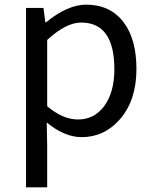

<svg xmlns="http://www.w3.org/2000/svg" viewBox="-20 -577 660 826"><path d="M92 -543H167L175 -481H178Q271 -557 351 -557Q454 -557 512 -481Q567 -408 567 -280Q567 -146 496 -64Q429 13 331 13Q258 13 181 -50L183 45V229H92ZM428 -120Q472 -180 472 -279Q472 -480 329 -480Q264 -480 183 -405V-120Q250 -63 316 -63Q385 -63 428 -120Z"/></svg>

Font: Source Han Sans K Regular
Style: Regular
Weight: 400
Designer: Ryoko NISHIZUKA  (kana & ideographs); Paul D. Hunt (Latin, Greek & Cyrillic); Wenlong ZHANG  (bopomofo); Sandoll Communi
Foundry: Adobe Systems Incorporated
Version: Version 1.00 July 18, 2014, initial release